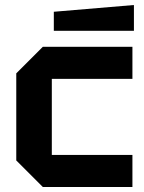

<svg xmlns="http://www.w3.org/2000/svg" viewBox="-20 -747 575 767"><path d="M45 -106V-454L151 -560H509V-432H187V-128H509V0H151ZM195 -624V-700L515 -727V-624Z"/></svg>

Font: Tektur SemiBold
Style: Regular
Weight: 600
Designer: Adam Jagosz
Foundry: Adam Jagosz
Version: Version 1.005;gftools[0.9.30]